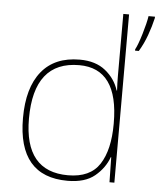

<svg xmlns="http://www.w3.org/2000/svg" viewBox="-54 -807 719 864"><g transform="rotate(5 305.5 -375.0)"><path d="M283 -15Q86 -15 86 -254Q86 -513 291 -513Q468 -513 468 -266V-263Q468 -146 425.5 -80.5Q383 -15 283 -15ZM283 10Q362 10 406 -26.5Q450 -63 468 -113H470L472 0H494V-760H468V-543Q468 -512 468 -480Q468 -448 470 -414H468Q452 -466 407.5 -502Q363 -538 291 -538Q178 -538 118.5 -464.5Q59 -391 59 -254Q59 10 283 10ZM611 -760H582Q577 -728 562 -678Q547 -628 535 -606V-600H552Q573 -635 587.5 -675Q602 -715 611 -754Z"/></g></svg>

Font: Noto Sans UI Thin
Style: Regular
Weight: 250
Designer: Monotype Design Team
Foundry: Monotype Imaging Inc.
Version: Version 1.901